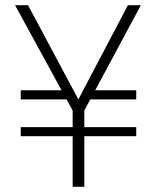

<svg xmlns="http://www.w3.org/2000/svg" viewBox="-20 -720 601 740"><path d="M60 -195V-230H505V-195ZM263 -337H60V-372H251ZM304 -337 318 -372H505V-337ZM260 0V-294L38 -700H88L283 -335H281L473 -700H523L305 -294V0Z"/></svg>

Font: DM Sans 10pt ExtraLight
Style: Regular
Weight: 250
Version: Version 4.004;gftools[0.9.30]